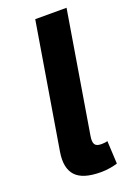

<svg xmlns="http://www.w3.org/2000/svg" viewBox="-141 -784 592 844"><g transform="rotate(-20 154.5 -362.5)"><path d="M179.2 3.4Q95.2 3.4 62 -32.7Q28.8 -68.8 40.5 -141.6L137.7 -727.5H284.2L190.4 -161.6Q186 -135.3 193.1 -123.5Q200.2 -111.8 222.7 -111.8Q234.4 -111.8 241 -112.8Q247.6 -113.8 252.4 -115.2L257.8 -8.3Q245.6 -4.4 225.1 -0.5Q204.6 3.4 179.2 3.4Z"/></g></svg>

Font: Inter
Style: Bold Italic
Weight: 700
Italic angle: -9.39999°
Designer: Rasmus Andersson
Foundry: rsms
Version: Version 4.001;git-9221beed3